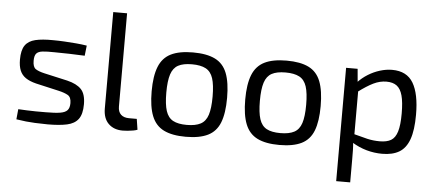

<svg xmlns="http://www.w3.org/2000/svg" viewBox="-56 -830 2633 1161"><g transform="rotate(5 1260.5 -249.5)"><path d="M240 -499Q272 -499 308 -497Q344 -495 379.5 -492Q415 -489 445 -484L438 -422Q392 -424 345.5 -425.5Q299 -427 253 -427Q208 -428 182 -425Q156 -422 144.5 -409Q133 -396 133 -365Q133 -327 151 -315Q169 -303 204 -295L346 -263Q404 -249 431.5 -220Q459 -191 459 -129Q459 -69 436.5 -39Q414 -9 368 1Q322 11 251 11Q225 11 173.5 9Q122 7 60 -3L66 -65Q90 -64 117 -62.5Q144 -61 173.5 -61Q203 -61 234 -61Q289 -61 320 -66Q351 -71 364 -85.5Q377 -100 377 -129Q377 -165 356 -177Q335 -189 300 -197L160 -229Q120 -239 96 -255.5Q72 -272 61 -298.5Q50 -325 50 -365Q50 -422 70 -451Q90 -480 132 -490Q174 -500 240 -499Z M671 -700V-134Q671 -102 688.5 -85.5Q706 -69 738 -69H785L795 -4Q786 0 769.5 3Q753 6 735.5 7.5Q718 9 706 9Q652 9 619.5 -23Q587 -55 587 -115V-700Z M1089 -499Q1173 -499 1223.5 -474Q1274 -449 1296 -392.5Q1318 -336 1318 -243Q1318 -150 1296 -93.5Q1274 -37 1223.5 -12Q1173 13 1089 13Q1006 13 955.5 -12Q905 -37 882.5 -93.5Q860 -150 860 -243Q860 -336 882.5 -392.5Q905 -449 955.5 -474Q1006 -499 1089 -499ZM1089 -427Q1036 -427 1005.5 -410.5Q975 -394 962 -354Q949 -314 949 -243Q949 -172 962 -132Q975 -92 1005.5 -75.5Q1036 -59 1089 -59Q1142 -59 1173 -75.5Q1204 -92 1217 -132Q1230 -172 1230 -243Q1230 -314 1217 -354Q1204 -394 1173 -410.5Q1142 -427 1089 -427Z M1657 -499Q1741 -499 1791.5 -474Q1842 -449 1864 -392.5Q1886 -336 1886 -243Q1886 -150 1864 -93.5Q1842 -37 1791.5 -12Q1741 13 1657 13Q1574 13 1523.5 -12Q1473 -37 1450.5 -93.5Q1428 -150 1428 -243Q1428 -336 1450.5 -392.5Q1473 -449 1523.5 -474Q1574 -499 1657 -499ZM1657 -427Q1604 -427 1573.5 -410.5Q1543 -394 1530 -354Q1517 -314 1517 -243Q1517 -172 1530 -132Q1543 -92 1573.5 -75.5Q1604 -59 1657 -59Q1710 -59 1741 -75.5Q1772 -92 1785 -132Q1798 -172 1798 -243Q1798 -314 1785 -354Q1772 -394 1741 -410.5Q1710 -427 1657 -427Z M2298 -499Q2387 -499 2426 -433.5Q2465 -368 2465 -241Q2465 -147 2445 -91.5Q2425 -36 2384.5 -12Q2344 12 2281 12Q2233 12 2186.5 -1Q2140 -14 2096 -41L2101 -92Q2148 -79 2184 -70.5Q2220 -62 2260 -62Q2303 -62 2328.5 -77Q2354 -92 2366 -131Q2378 -170 2378 -241Q2378 -310 2367 -350Q2356 -390 2332.5 -407.5Q2309 -425 2270 -425Q2230 -425 2191 -406Q2152 -387 2100 -348L2092 -405Q2119 -434 2153 -455Q2187 -476 2224.5 -487.5Q2262 -499 2298 -499ZM2089 -487 2098 -386 2104 -373V-61L2100 -49Q2103 -21 2103.5 5Q2104 31 2104 60V201H2019V-487Z"/></g></svg>

Font: Exo 2
Style: Regular
Weight: 400
Designer: Natanael Gama
Foundry: Natanael Gama
Version: Version 2.010